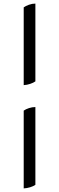

<svg xmlns="http://www.w3.org/2000/svg" viewBox="-20 -864 329 1069"><path d="M177 -411Q166 -403 148 -397Q130 -391 112 -390V-823Q123 -831 141 -837.5Q159 -844 177 -844ZM177 165Q166 173 148 178.5Q130 184 112 185V-248Q123 -256 141 -262Q159 -268 177 -268Z"/></svg>

Font: Gotu
Style: Regular
Weight: 400
Designer: Sarang Kulkarni & Kailash Malviya
Foundry: Ek Type
Version: Version 2.320;hotconv 1.0.109;makeotfexe 2.5.65596; ttfautoh